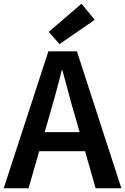

<svg xmlns="http://www.w3.org/2000/svg" viewBox="-22 -1016 675 1036"><path d="M-2 0 239 -739H393L633 0H494L382 -393Q364 -452 348 -514Q332 -576 315 -636H311Q296 -575 279 -513.5Q262 -452 245 -393L132 0ZM140 -200V-303H489V-200ZM299 -778 241 -844 418 -996 489 -909Z"/></svg>

Font: Noto Sans SC SemiBold
Style: Regular
Weight: 600
Designer: Ryoko NISHIZUKA 西塚涼子 (kana, bopomofo & ideographs); Paul D. Hunt (Latin, Greek & Cyrillic); Sandoll Communications 산돌커뮤니
Foundry: Adobe
Version: Version 2.004-H2;hotconv 1.0.118;makeotfexe 2.5.65603